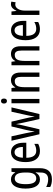

<svg xmlns="http://www.w3.org/2000/svg" viewBox="1316 -2094 1018 3689"><g transform="rotate(-90 1824.5 -249.0)"><path d="M222 -547C112 -547 46 -448 46 -266C46 -87 110 10 220 10C280 10 323 -17 355 -74H359C356 -48 355 -15 355 5V22C355 123 309 168 224 168C173 168 124 155 77 130V208C119 230 166 240 224 240C372 240 438 157 438 7V-537H369L359 -466H354C322 -522 279 -547 222 -547ZM237 -474C319 -474 355 -412 355 -269V-245C355 -121 317 -61 240 -61C167 -61 131 -126 131 -265C131 -401 166 -474 237 -474Z M746 -546C624 -546 555 -445 555 -265C555 -102 623 10 765 10C819 10 862 -1 905 -24V-98C861 -72 820 -61 773 -61C685 -61 640 -125 638 -252H927V-308C927 -444 864 -546 746 -546ZM746 -478C815 -478 845 -407 846 -318H639C645 -425 682 -478 746 -478Z M1311 -318 1382 0H1478L1606 -537H1523L1454 -224C1443 -172 1434 -124 1431 -96H1428C1420 -158 1408 -216 1398 -255L1332 -537H1240L1173 -256C1159 -199 1149 -139 1143 -96H1140C1133 -147 1121 -208 1110 -264L1050 -537H966L1090 0H1185L1260 -318C1271 -360 1279 -407 1284 -444H1287C1292 -409 1301 -362 1311 -318Z M1729 -738C1699 -738 1680 -719 1680 -681C1680 -644 1699 -624 1729 -624C1758 -624 1776 -644 1776 -681C1776 -719 1759 -738 1729 -738ZM1769 -537H1686V0H1769Z M2126 -547C2070 -547 2020 -518 1993 -464H1988L1978 -537H1911V0H1994V-279C1994 -413 2025 -474 2110 -474C2168 -474 2193 -431 2193 -347V0H2276V-360C2276 -488 2225 -547 2126 -547Z M2631 -547C2575 -547 2525 -518 2498 -464H2493L2483 -537H2416V0H2499V-279C2499 -413 2530 -474 2615 -474C2673 -474 2698 -431 2698 -347V0H2781V-360C2781 -488 2730 -547 2631 -547Z M3088 -546C2966 -546 2897 -445 2897 -265C2897 -102 2965 10 3107 10C3161 10 3204 -1 3247 -24V-98C3203 -72 3162 -61 3115 -61C3027 -61 2982 -125 2980 -252H3269V-308C3269 -444 3206 -546 3088 -546ZM3088 -478C3157 -478 3187 -407 3188 -318H2981C2987 -425 3024 -478 3088 -478Z M3587 -547C3531 -547 3490 -504 3464 -443H3459L3449 -537H3383V0H3466V-282C3465 -388 3516 -464 3581 -464C3597 -464 3613 -462 3626 -457L3638 -540C3621 -545 3603 -547 3587 -547Z"/></g></svg>

Font: Noto Sans Georgian Condensed
Style: Regular
Weight: 400
Width: 3
Designer: Monotype Design Team, Akaki Razmadze
Foundry: Google LLC
Version: Version 2.005